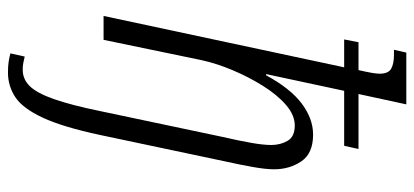

<svg xmlns="http://www.w3.org/2000/svg" viewBox="-299 -501 1040 482"><g transform="rotate(90 221.0 -260.0)"><path d="M162 240Q147 240 136.5 238.5Q126 237 114 234L122 198Q130 200 138 201.5Q146 203 155 203Q179 203 196.5 185Q214 167 229 124Q244 81 259 8L324 -300Q333 -339 338.5 -370Q344 -401 344 -421Q344 -444 333.5 -462Q323 -480 295 -480Q269 -480 243.5 -458Q218 -436 195.5 -400Q173 -364 156 -323.5Q139 -283 131 -246L80 0H20L149 -604H79L86 -640H156Q161 -662 163 -674Q165 -686 165 -693Q165 -715 152.5 -722Q140 -729 118 -729H105L112 -760H242L216 -640H354L346 -604H208L166 -408H169Q202 -469 240 -497.5Q278 -526 318 -526Q365 -526 385 -496.5Q405 -467 405 -428Q405 -407 399 -373.5Q393 -340 386 -309L319 8Q299 102 275.5 152.5Q252 203 224 221.5Q196 240 162 240Z"/></g></svg>

Font: Noto Serif ExtraCondensed Light
Style: Italic
Weight: 300
Width: 2
Italic angle: -12°
Designer: Monotype Design Team
Foundry: Monotype Imaging Inc.
Version: Version 2.014; ttfautohint (v1.8.4.7-5d5b)